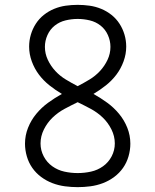

<svg xmlns="http://www.w3.org/2000/svg" viewBox="-20 -763 640 791"><path d="M300 8Q274 8 247.5 4.5Q221 1 196 -8.5Q171 -18 149.5 -34Q128 -50 113 -71.5Q98 -93 90.5 -119Q83 -145 83 -171Q83 -205 95.5 -236.5Q108 -268 129.5 -294Q151 -320 178.5 -340Q206 -360 235 -376Q208 -392 183.5 -411.5Q159 -431 140.5 -455.5Q122 -480 111 -510Q100 -540 100 -571Q100 -596 107 -620Q114 -644 127.5 -665Q141 -686 160.5 -701.5Q180 -717 203 -726.5Q226 -736 250.5 -739.5Q275 -743 300 -743Q325 -743 349.5 -739.5Q374 -736 397 -726.5Q420 -717 439.5 -701.5Q459 -686 472.5 -665Q486 -644 493 -620Q500 -596 500 -571Q500 -540 489 -510Q478 -480 459.5 -455.5Q441 -431 416.5 -411.5Q392 -392 365 -376Q394 -360 421.5 -340Q449 -320 470.5 -294Q492 -268 504.5 -236.5Q517 -205 517 -171Q517 -145 509.5 -119Q502 -93 487 -71.5Q472 -50 450.5 -34Q429 -18 404 -8.5Q379 1 352.5 4.5Q326 8 300 8ZM300 -408Q325 -421 349 -435.5Q373 -450 392 -470.5Q411 -491 423 -516.5Q435 -542 435 -570Q435 -595 424.5 -618.5Q414 -642 394.5 -657.5Q375 -673 350 -679Q325 -685 300 -685Q275 -685 250 -679Q225 -673 205.5 -657.5Q186 -642 175.5 -618.5Q165 -595 165 -570Q165 -542 177 -516.5Q189 -491 208 -470.5Q227 -450 251 -435.5Q275 -421 300 -408ZM300 -50Q328 -50 355 -56Q382 -62 404.5 -78Q427 -94 440 -119Q453 -144 453 -172Q453 -202 439 -230Q425 -258 403 -279Q381 -300 354 -314.5Q327 -329 300 -342Q273 -329 246 -314.5Q219 -300 197 -279Q175 -258 161 -230Q147 -202 147 -172Q147 -144 160 -119Q173 -94 195.5 -78Q218 -62 245 -56Q272 -50 300 -50Z"/></svg>

Font: Iosevka Light Extended
Style: Regular
Weight: 300
Width: 7
Monospace: yes
Designer: Belleve Invis
Foundry: Belleve Invis
Version: Version 32.5.0; ttfautohint (v1.8.4)